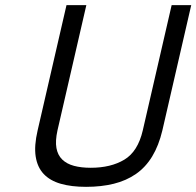

<svg xmlns="http://www.w3.org/2000/svg" viewBox="-20 -716 762 745"><path d="M203 -210Q194 -169 199 -141.5Q204 -114 221.5 -97Q239 -80 267 -72.5Q295 -65 332 -65Q410 -65 462.5 -96.5Q515 -128 534 -210L646 -696H722L610 -210Q596 -151 570.5 -109Q545 -67 507.5 -41Q470 -15 421.5 -3Q373 9 314 9Q257 9 215.5 -3Q174 -15 149.5 -41Q125 -67 118.5 -108.5Q112 -150 126 -210L238 -696H315L203 -210Z"/></svg>

Font: Panefresco 400wt
Style: Italic
Weight: 400
Foundry: Campivisivi & Chank Co
Version: Version 1.001